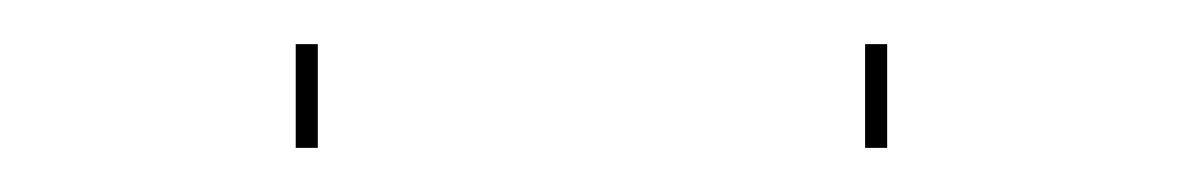

<svg xmlns="http://www.w3.org/2000/svg" viewBox="-20 -897 540 87"><path d="M124 -830H114V-877H124ZM382 -830H372V-877H382Z"/></svg>

Font: Bungee Hairline
Style: Regular
Weight: 400
Designer: David Jonathan Ross
Foundry: David Jonathan Ross
Version: Version 1.000;PS 1.0;hotconv 1.0.72;makeotf.lib2.5.5900